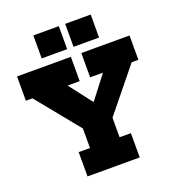

<svg xmlns="http://www.w3.org/2000/svg" viewBox="-169 -1111 1138 1244"><g transform="rotate(-20 400.0 -489.0)"><path d="M742 -597.5 496.5 -295H304L58 -597.5H12.5V-765H383.5V-597.5H300L468.5 -378.5L370.5 -442H468.5L375.5 -378.5L544 -597.5H455.5V-765H788V-597.5ZM502 -392V-167.5H580V0H220V-167.5H298V-392ZM202.5 -978.5H378V-820H202.5ZM422 -978.5H598V-820H422Z"/></g></svg>

Font: Hepta Slab ExtraBold
Style: Regular
Weight: 800
Designer: Michael LaGattuta
Foundry: Michael LaGattuta
Version: Version 1.102